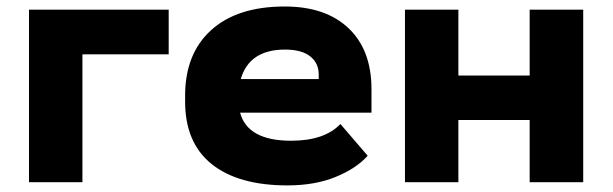

<svg xmlns="http://www.w3.org/2000/svg" viewBox="-20 -558 1876 588"><path d="M496.6 -528.3V-391.6H232.4V0H68.8V-528.3Z M546.9 -247.1V-265.1Q546.9 -393.6 626.7 -465.8Q706.5 -538.1 852.1 -538.1Q977.5 -538.1 1047.6 -471.4Q1117.7 -404.8 1117.7 -284.7V-212.9H715.3Q738.3 -127 871.6 -127Q973.6 -127 1022.5 -178.2L1106 -81.1Q1071.3 -42 1007.8 -16.1Q944.3 9.8 860.4 9.8Q710 9.8 628.4 -55.4Q546.9 -120.6 546.9 -247.1ZM717.3 -315.9H956.1V-329.6Q956.1 -364.7 929.9 -385.5Q903.8 -406.2 853 -406.2Q743.7 -406.2 717.3 -315.9Z M1220.2 0V-528.3H1383.8V-326.7H1602.1V-528.3H1766.1V0H1602.1V-190.4H1383.8V0Z"/></svg>

Font: Bert Sans Black
Style: Regular
Weight: 900
Designer: Christian Robertson, Adam Twardoch, & Cristiano Sobral
Foundry: Google
Version: Version 12.135;January 10, 2020;FontCreator 12.0.0.2547 64-b